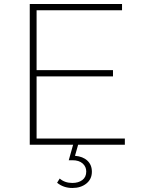

<svg xmlns="http://www.w3.org/2000/svg" viewBox="-20 -720 708 955"><path d="M128 0V-700H587V-669H162V-371H542V-340H162V-31H601V0ZM340 215Q296 215 264 189L277 168Q302 190 340 190Q370 190 389.5 175.5Q409 161 409 133Q409 109 391 93Q373 77 340 77H322L345 -5H370L353 55Q392 58 414.5 79Q437 100 437 134Q437 171 409.5 193Q382 215 340 215Z"/></svg>

Font: Montserrat ExtraLight
Style: Regular
Weight: 200
Designer: Julieta Ulanovsky
Foundry: Julieta Ulanovsky
Version: Version 9.000; ttfautohint (v1.8.4.7-5d5b)